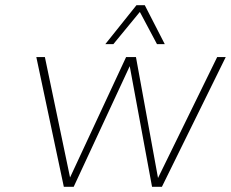

<svg xmlns="http://www.w3.org/2000/svg" viewBox="-20 -720 890 740"><path d="M604 0H566L480 -465L264 0H226L120 -500H153L250 -36L466 -500H504L589 -34L817 -500H850ZM615 -550H585L519 -674L417 -550H386L506 -700H538Z"/></svg>

Font: Fivo Sans Thin
Style: Regular
Weight: 250
Foundry: Alexander Slobzheninov
Version: 1.0